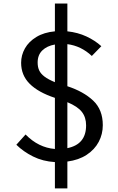

<svg xmlns="http://www.w3.org/2000/svg" viewBox="-20 -890 655 1067"><path d="M354.4 -715.9Q412.3 -709.7 460.3 -687.4Q508.2 -665.1 543.1 -633.3L490.3 -579Q430.8 -634.9 354.4 -644.6V-410.8Q444.1 -381.5 497.7 -331Q551.3 -280.5 551.3 -194.4Q551.3 -144.6 528.7 -101.8Q506.2 -59 461.8 -29.7Q417.4 -0.5 354.4 7.7V156.9H285.1V10.8Q217.9 6.7 163.8 -20.3Q109.7 -47.2 70.8 -85.6L122.1 -142.6Q193.3 -69.7 285.1 -62.1V-346.2Q192.3 -376.9 144.9 -424.4Q97.4 -471.8 97.4 -541Q97.4 -583.6 118.7 -621.3Q140 -659 182.3 -684.6Q224.6 -710.3 285.1 -715.9V-870.3H354.4ZM285.1 -642.6Q241 -634.9 215.1 -609.7Q189.2 -584.6 189.2 -542.6Q189.2 -517.4 197.7 -499Q206.2 -480.5 226.9 -464.6Q247.7 -448.7 285.1 -433.3ZM354.4 -66.7Q458.5 -87.7 458.5 -193.3Q458.5 -237.9 434.9 -268.2Q411.3 -298.5 354.4 -322.1Z"/></svg>

Font: Fira Code Fixed
Style: Regular
Weight: 400
Monospace: yes
Designer: Carrois Corporate, Edenspiekermann AG, Nikita Prokopov
Foundry: Carrois Corporate, Edenspiekermann AG, Nikita Prokopov
Version: Version 5.002